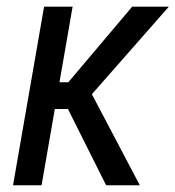

<svg xmlns="http://www.w3.org/2000/svg" viewBox="-20 -548 519 568"><path d="M194.8 -528.3 103 0H18.6L110.4 -528.3ZM479.5 -528.3 213.4 -225.6H114.7V-304.7H182.1L371.1 -528.3ZM293.9 0 171.9 -243.7 232.9 -305.2 393.6 0Z"/></svg>

Font: Roboto Condensed
Style: Italic
Weight: 400
Italic angle: -12°
Designer: Christian Robertson
Foundry: Google
Version: Version 3.0